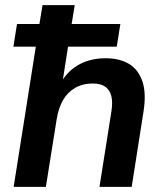

<svg xmlns="http://www.w3.org/2000/svg" viewBox="-20 -725 639 745"><path d="M33 0 119 -544H32L46 -632H133L145 -705H270L258 -632H447L433 -544H244L220 -390H209Q234 -443 280.5 -471Q327 -499 390 -499Q444 -499 480.5 -477Q517 -455 532.5 -409.5Q548 -364 537 -293L491 0H366L412 -291Q418 -328 412 -352Q406 -376 388.5 -388.5Q371 -401 340 -401Q301 -401 271.5 -384Q242 -367 224.5 -336.5Q207 -306 200 -263L158 0Z"/></svg>

Font: Nunito Sans 12pt ExtraLight
Style: Italic
Weight: 200
Italic angle: -9°
Designer: Vernon Adams
Foundry: Vernon Adams
Version: Version 3.101;gftools[0.9.27]